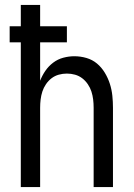

<svg xmlns="http://www.w3.org/2000/svg" viewBox="-20 -755 540 775"><path d="M64 0V-584H19V-649H64V-735H142V-649H250V-584H142V-429Q150 -450 163 -469Q176 -488 194.5 -502Q213 -516 235.5 -522Q258 -528 280 -528Q305 -528 329 -521Q353 -514 371.5 -498.5Q390 -483 403 -461.5Q416 -440 423.5 -416.5Q431 -393 433.5 -368.5Q436 -344 436 -320V0H358V-320Q358 -337 356 -353.5Q354 -370 349 -385.5Q344 -401 334.5 -415Q325 -429 312 -439Q299 -449 283 -453.5Q267 -458 250 -458Q233 -458 217 -453.5Q201 -449 188 -439Q175 -429 165.5 -415Q156 -401 151 -385.5Q146 -370 144 -353.5Q142 -337 142 -320V0Z"/></svg>

Font: Iosevka NFM
Style: Regular
Weight: 400
Monospace: yes
Designer: Belleve Invis
Foundry: Belleve Invis
Version: Version 29.0.4; ttfautohint (v1.8.4);Nerd Fonts 3.3.0